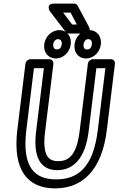

<svg xmlns="http://www.w3.org/2000/svg" viewBox="-20 -1007 657 1064"><path d="M126 -287 168 -629H223L180 -278C162 -131 208 -64 297 -64C387 -64 453 -130 471 -278L514 -629H564L522 -287C497 -79 412 -13 291 -13C171 -13 101 -80 126 -287ZM76 -287C49 -64 133 37 285 37C438 37 545 -65 572 -287L617 -654C618 -665 610 -679 595 -679H495C484 -679 469 -669 467 -654L421 -278C404 -142 357 -114 303 -114C250 -114 213 -141 230 -278L276 -654C277 -665 269 -679 254 -679H149C138 -679 123 -669 121 -654ZM371 -937 406 -871H380L330 -937ZM410 -976C407 -983 399 -987 391 -987H280C231 -987 256 -945 256 -945L345 -829C349 -824 356 -821 363 -821H447C495 -821 472 -860 472 -860ZM462 -733C450 -733 441 -741 443 -761C446 -781 457 -790 469 -790C482 -790 491 -781 489 -761C487 -741 476 -733 462 -733ZM456 -683C500 -683 534 -719 539 -761C544 -803 519 -840 475 -840C431 -840 398 -803 393 -761C388 -719 413 -683 456 -683ZM296 -733C283 -733 273 -742 275 -761C277 -781 290 -790 302 -790C314 -790 325 -781 322 -761C320 -741 308 -733 296 -733ZM289 -683C332 -683 367 -719 372 -761C377 -803 353 -840 309 -840C265 -840 230 -803 225 -761C220 -718 246 -683 289 -683Z"/></svg>

Font: Falling Sky
Style: CondOuObl
Weight: 400
Designer: Paul D. Hunt
Foundry: Adobe Systems Incorporated
Version: Version 1.02